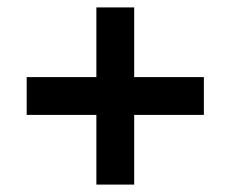

<svg xmlns="http://www.w3.org/2000/svg" viewBox="-20 -579 623 518"><path d="M240 -81V-269H52V-371H240V-559H342V-371H530V-269H342V-81Z"/></svg>

Font: Murecho
Style: Bold
Weight: 700
Designer: Neil Summerour
Foundry: Positype
Version: Version 1.010; ttfautohint (v1.8.3)